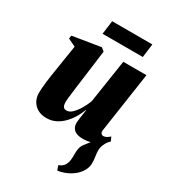

<svg xmlns="http://www.w3.org/2000/svg" viewBox="-226 -798 1021 1159"><g transform="rotate(30 285.0 -219.0)"><path d="M367 254 356 222.5Q377.5 214 388 201.5Q398.5 189 403 172.5Q407 159.5 407.5 142.2Q408 125 408 106.5Q408 65 427 41.5Q446 18 462 -3L548.5 -49.5Q535 -32 527.5 -13Q520 6 520 26.5Q520 42 523.8 64.8Q527.5 87.5 527.5 109Q527.5 138 512.8 163.8Q498 189.5 474.5 208.5Q452 226.5 423.8 238.5Q395.5 250.5 367 254ZM150.5 12.5Q115 12.5 89.5 -2Q64 -16.5 50.2 -41.5Q36.5 -66.5 36.5 -97.5Q36.5 -113.5 38.2 -133.5Q40 -153.5 42.5 -175.8Q45 -198 48.5 -220.2Q52 -242.5 55 -262.5L84 -446L30 -472L33.5 -494L228.5 -525.5L250.5 -507.5L221.5 -286Q218.5 -265 215.5 -241Q212.5 -217 209.8 -194.8Q207 -172.5 205.2 -156Q203.5 -139.5 203.5 -132.5Q203.5 -118 206 -108.2Q208.5 -98.5 215 -93Q221.5 -87.5 234 -87.5Q254.5 -87.5 274.2 -107.2Q294 -127 310.8 -156Q327.5 -185 338 -212.5L384 -514H545.5L483.5 -94.5Q481.5 -78.5 488.2 -71.8Q495 -65 502.5 -65Q512 -65 523.5 -70.5Q535 -76 546.5 -87.5L559.5 -60.5Q545 -42.5 521.5 -26Q498 -9.5 468.2 0.8Q438.5 11 405 11Q364 11 344.2 -5.2Q324.5 -21.5 323.5 -51Q323.5 -56.5 324.5 -67.2Q325.5 -78 327.5 -91.5Q329.5 -105 331.8 -120.2Q334 -135.5 336 -149.5H334Q323 -120 305.8 -91.2Q288.5 -62.5 265.5 -39Q242.5 -15.5 213.8 -1.5Q185 12.5 150.5 12.5ZM203.5 -692.5H483.5L471.5 -598H191Z"/></g></svg>

Font: Merriweather 120pt Black
Style: Italic
Weight: 900
Italic angle: -7.8°
Version: Version 2.101